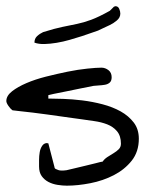

<svg xmlns="http://www.w3.org/2000/svg" viewBox="-20 -586 486 607"><path d="M103.5 -59.6V-80.1Q103.5 -92.8 105.5 -104.5Q107.4 -116.2 113.3 -125Q119.1 -133.8 129.9 -133.8V-132.8H132.8L152.3 -57.6Q152.3 -53.7 156.2 -51.8Q160.2 -49.8 164.6 -48.3Q168.9 -46.9 173.3 -46.9Q177.7 -46.9 180.7 -46.9Q182.6 -46.9 186 -47.4Q189.5 -47.9 190.4 -47.9Q196.3 -48.8 212.9 -53.2Q229.5 -57.6 247.6 -61.5Q265.6 -65.4 281.7 -69.8Q297.9 -74.2 304.7 -75.2Q309.6 -83 319.3 -89.4Q329.1 -95.7 338.9 -101.6Q348.6 -107.4 355.5 -114.3Q362.3 -121.1 362.3 -131.8Q362.3 -156.2 350.1 -170.9Q337.9 -185.5 318.8 -192.9Q299.8 -200.2 278.3 -203.1Q256.8 -206.1 237.3 -209Q229.5 -210 212.4 -212.4Q195.3 -214.8 173.8 -217.8Q152.3 -220.7 128.9 -224.1Q105.5 -227.5 83.5 -230Q61.5 -232.4 44.4 -234.4Q27.3 -236.3 19.5 -237.3Q13.7 -241.2 6.8 -251Q0 -260.7 0 -266.6Q0 -283.2 18.1 -297.4Q36.1 -311.5 63.5 -323.2Q90.8 -335 125.5 -343.8Q160.2 -352.5 193.8 -359.4Q227.5 -366.2 256.3 -369.1Q285.2 -372.1 300.8 -372.1Q312.5 -372.1 322.8 -364.3Q333 -356.4 333 -341.8Q333 -330.1 326.7 -324.7Q320.3 -319.3 311 -317.9Q301.8 -316.4 292.5 -315.9Q283.2 -315.4 275.4 -314.5Q259.8 -311.5 235.8 -306.6Q211.9 -301.8 188.5 -296.9Q165 -292 149.4 -289.1L132.8 -285.2V-274.4Q151.4 -274.4 179.7 -273.4Q208 -272.5 240.2 -268.6Q272.5 -264.6 304.2 -256.3Q335.9 -248 361.3 -233.9Q386.7 -219.7 402.8 -198.7Q418.9 -177.7 418.9 -147.5Q418.9 -106.4 396.5 -78.1Q374 -49.8 339.8 -32.2Q305.7 -14.6 265.6 -6.8Q225.6 1 191.4 1Q177.7 1 162.1 -1.5Q146.5 -3.9 133.3 -10.7Q120.1 -17.6 111.8 -29.3Q103.5 -41 103.5 -59.6ZM88.9 -451.2Q88.9 -463.9 97.2 -471.7Q105.5 -479.5 116.2 -484.4Q153.3 -496.1 177.7 -501Q202.1 -505.9 223.1 -510.3Q244.1 -514.6 268.1 -523.4Q292 -532.2 327.1 -551.8Q329.1 -553.7 334 -558.6Q338.9 -563.5 340.8 -565.4H342.8Q342.8 -565.4 343.3 -565.9Q343.8 -566.4 344.7 -566.4Q353.5 -566.4 356.9 -558.1Q360.4 -549.8 360.4 -543Q360.4 -530.3 349.1 -521Q337.9 -511.7 327.1 -506.8Q310.5 -499 303.2 -495.6Q295.9 -492.2 290 -489.3Q283.2 -487.3 270 -482.4Q256.8 -477.5 238.8 -471.7Q220.7 -465.8 200.2 -460Q179.7 -454.1 159.2 -450.7Q138.7 -447.3 120.6 -446.8Q102.5 -446.3 88.9 -451.2Z"/></svg>

Font: Swanky and Moo Moo
Style: Regular
Weight: 400
Designer: Kimberly Geswein
Foundry: Kimberly Geswein
Version: Version 1.002 2001